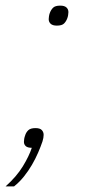

<svg xmlns="http://www.w3.org/2000/svg" viewBox="-44 -519 307 682"><path d="M82 -64Q98 -64 104.5 -57Q111 -50 111 -40Q111 -30 107 -17Q101 1 91.5 23Q82 45 69.5 66.5Q57 88 41 108Q25 128 6 143H-24Q15 108 37 72Q59 36 69 6Q54 6 47.5 0Q41 -6 41 -15Q41 -20 42 -26Q43 -32 45 -37Q48 -48 56 -56Q64 -64 82 -64ZM158 -428Q143 -428 136 -434.5Q129 -441 129 -451Q129 -455 130 -461.5Q131 -468 133 -473Q137 -484 144.5 -491.5Q152 -499 170 -499Q185 -499 192 -492.5Q199 -486 199 -476Q199 -472 198 -465.5Q197 -459 195 -454Q191 -443 183.5 -435.5Q176 -428 158 -428Z"/></svg>

Font: IBM Plex Sans Condensed ExtraLight
Style: Italic
Weight: 200
Width: 3
Italic angle: -11°
Designer: Mike Abbink, Paul van der Laan, Pieter van Rosmalen
Foundry: Bold Monday
Version: Version 1.3